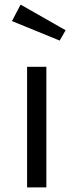

<svg xmlns="http://www.w3.org/2000/svg" viewBox="-20 -817 319 837"><path d="M69.8 -796.9 266.1 -685.1 240.2 -640.1 32.2 -725.1ZM182.1 -525.9V0H98.1V-525.9Z"/></svg>

Font: Fira Sans Book
Style: Regular
Weight: 350
Designer: Carrois Corporate & Edenspiekermann AG
Foundry: Carrois Corporate GbR & Edenspiekermann AG
Version: Version 4.203;PS 004.203;hotconv 1.0.88;makeotf.lib2.5.64775